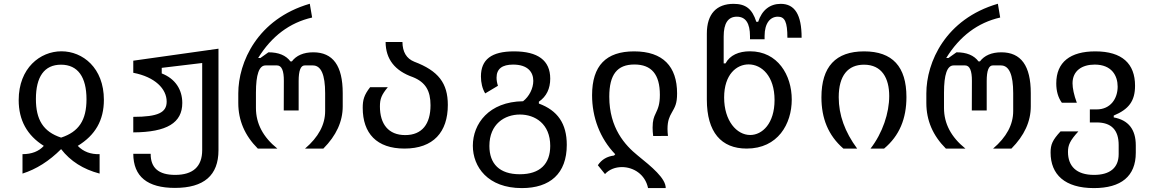

<svg xmlns="http://www.w3.org/2000/svg" viewBox="-20 -780 6061 1008"><path d="M98.1 131.3C170.4 108.4 237.8 65.9 300.8 2.9C349.6 65.9 417 108.9 502.9 131.3V29.3C456.5 30.8 418 16.6 388.2 -14.2C480.5 -70.3 525.4 -148.9 525.4 -255.9C525.4 -423.8 414.1 -510.7 302.7 -510.7C190.9 -510.7 78.1 -422.9 78.1 -254.4C78.1 -148.9 122.1 -69.3 210 -14.2C184.1 14.6 146.5 29.3 98.1 29.3ZM300.8 -57.6C206.5 -88.4 168.5 -152.3 168.5 -260.3C168.5 -376 211.9 -440.4 300.3 -440.4C389.2 -440.4 434.1 -375 434.1 -258.8C434.1 -149.4 394 -87.9 300.8 -57.6Z M898.4 206.5C1050.8 206.5 1127 140.6 1127 8.8V-524.4L679.7 -461.4V-397.9C793.9 -376 855 -313.5 855 -246.6C855 -189.5 810.5 -166.5 679.7 -166.5V-85C856.9 -85.9 937 -135.7 937 -239.3C937 -309.6 900.4 -366.7 829.1 -394.5V-423.8L1041.5 -449.2V7.8C1041.5 94.7 993.2 138.2 899.4 138.2C812.5 138.2 770.5 101.1 771 27.3H679.7C680.2 147 753.9 206.5 898.4 206.5Z M1333.5 0H1436C1361.3 -60.1 1323.7 -130.9 1323.7 -212.9V-293.5C1323.7 -388.7 1340.3 -436.5 1374 -436.5H1434.6C1458.5 -436.5 1470.7 -409.2 1470.2 -355L1469.7 -200.2H1547.9V-355C1547.9 -409.2 1558.6 -436.5 1579.6 -436.5H1622.6C1665.5 -436.5 1687 -388.2 1687 -291V-196.8C1687 -125.5 1651.9 -60.1 1581.5 0H1677.7C1745.6 -68.4 1779.3 -142.1 1779.3 -221.7V-291C1779.3 -435.1 1728 -505.4 1624.5 -505.4C1573.2 -505.4 1535.2 -488.3 1512.2 -457.5H1504.9C1481.4 -489.3 1442.9 -505.4 1389.2 -505.4L1347.2 -475.6H1335.4C1406.2 -590.3 1501 -661.1 1618.7 -688L1606.4 -760.3C1331.1 -680.2 1231 -453.1 1231 -289.6V-239.3C1231 -147.9 1265.1 -68.4 1333.5 0Z M2103.5 0C2255.4 0 2331.1 -86.9 2331.1 -229C2331.1 -343.3 2281.7 -408.2 2154.8 -456.1C2113.8 -472.7 2093.3 -507.3 2092.8 -559.6H2004.4C2004.9 -469.7 2052.7 -408.2 2147.9 -375C2214.4 -348.1 2240.2 -303.2 2240.2 -227.5C2240.2 -128.9 2195.8 -70.8 2107.4 -70.8C2018.6 -70.8 1974.6 -129.4 1974.6 -221.2C1974.6 -260.7 1982.9 -282.2 2016.1 -322.3H1923.3C1891.1 -281.2 1884.3 -254.9 1884.3 -213.9C1884.3 -80.1 1957.5 0 2103.5 0Z M2719.7 207.5C2867.7 207.5 2955.6 131.3 2955.6 -19.5C2955.6 -131.3 2907.2 -200.2 2809.1 -236.3V-246.1C2849.1 -273.4 2868.7 -314.9 2868.7 -367.2C2868.7 -462.9 2803.7 -510.3 2678.7 -510.3C2559.6 -510.3 2504.9 -467.3 2504.9 -378.4C2504.9 -345.7 2512.2 -314.5 2527.3 -289.6L2594.2 -329.6C2589.4 -344.2 2586.9 -358.9 2586.9 -372.1C2586.9 -418.9 2616.7 -440.9 2673.8 -440.9C2751.5 -440.9 2779.8 -400.9 2779.8 -355.5C2779.8 -315.9 2758.3 -273.4 2726.1 -248.5C2546.4 -246.1 2462.4 -129.9 2462.4 -15.1C2462.4 96.2 2541 207.5 2719.7 207.5ZM2709 134.8C2602.5 134.8 2549.3 80.1 2549.3 -13.7C2549.3 -129.4 2629.9 -178.7 2709.5 -178.7C2789.1 -178.7 2868.7 -129.9 2868.7 -14.2C2868.7 80.1 2815.4 134.8 2709 134.8Z M3382.3 207.5H3475.1C3475.1 155.8 3401.9 96.2 3327.1 35.6C3262.2 -17.1 3178.7 -107.4 3178.7 -272.5C3178.7 -388.7 3220.2 -441.4 3310.5 -441.4C3400.4 -441.4 3444.3 -389.6 3444.3 -282.2C3444.3 -232.9 3435.1 -211.4 3421.9 -183.6C3413.1 -165.5 3406.2 -148.4 3406.2 -109.9C3406.2 -95.7 3407.2 -81.5 3409.2 -65.9L3486.8 -66.4C3485.4 -79.1 3484.4 -90.8 3484.4 -103.5C3484.4 -146.5 3495.6 -168.9 3505.9 -187C3523.9 -218.8 3534.7 -235.4 3534.7 -289.6C3534.7 -430.7 3460.9 -510.3 3309.1 -510.3C3162.1 -510.3 3088.4 -435.5 3088.4 -280.3C3088.4 -165 3128.9 -54.2 3210 29.8L3203.6 36.6C3167 41 3138.7 57.6 3118.7 87.4L3156.2 133.8C3178.2 109.4 3210.9 97.2 3245.1 97.2C3304.7 97.2 3367.2 134.3 3382.3 207.5Z M3899.9 0C4064 0 4136.7 -129.4 4136.7 -257.3C4136.7 -385.7 4063 -510.7 3917.5 -510.7C3858.4 -510.7 3812 -490.2 3789.1 -447.3H3779.3V-588.4C3779.3 -657.7 3802.2 -692.4 3848.6 -692.4C3894.5 -692.4 3917.5 -658.2 3917.5 -589.8V-573.7H3994.1V-590.8C3994.1 -658.7 4023.9 -692.4 4064 -692.4C4100.1 -692.4 4113.8 -665 4113.8 -582H4188.5C4188.5 -703.1 4152.8 -759.8 4078.6 -759.8C4022.5 -759.8 3980 -727.1 3960.4 -665.5H3950.7C3929.2 -732.9 3895.5 -759.8 3831.5 -759.8C3742.2 -759.8 3690.9 -707.5 3690.9 -603.5V-257.3C3690.9 -85.9 3766.6 0 3899.9 0ZM4046.4 -254.9C4046.4 -132.3 3982.4 -71.3 3918.5 -71.3C3847.7 -71.3 3781.7 -145.5 3781.7 -268.1C3781.7 -390.1 3847.7 -441.9 3910.2 -441.9C3978.5 -441.9 4046.4 -380.9 4046.4 -254.9Z M4407.7 0H4480C4415.5 -87.4 4383.3 -176.3 4383.3 -269.5C4383.3 -383.8 4432.1 -440.4 4516.1 -440.4C4610.8 -440.4 4648.4 -368.2 4648.4 -275.9C4648.4 -187 4613.8 -82 4550.3 0H4621.6C4702.1 -67.4 4738.8 -157.2 4738.8 -270.5C4738.8 -430.2 4665.5 -510.3 4516.6 -510.3C4367.7 -510.3 4292.5 -430.2 4292.5 -269C4292.5 -159.2 4327.6 -69.8 4407.7 0Z M4945.8 0H5048.3C4973.6 -60.1 4936 -130.9 4936 -212.9V-293.5C4936 -388.7 4952.6 -436.5 4986.3 -436.5H5046.9C5070.8 -436.5 5083 -409.2 5082.5 -355L5082 -200.2H5160.2V-355C5160.2 -409.2 5170.9 -436.5 5191.9 -436.5H5234.9C5277.8 -436.5 5299.3 -388.2 5299.3 -291V-196.8C5299.3 -125.5 5264.2 -60.1 5193.8 0H5290C5357.9 -68.4 5391.6 -142.1 5391.6 -221.7V-291C5391.6 -435.1 5340.3 -505.4 5236.8 -505.4C5185.5 -505.4 5147.5 -488.3 5124.5 -457.5H5117.2C5093.8 -489.3 5055.2 -505.4 5001.5 -505.4L4959.5 -475.6H4947.8C5018.6 -590.3 5113.3 -661.1 5231 -688L5218.8 -760.3C4943.4 -680.2 4843.3 -453.1 4843.3 -289.6V-239.3C4843.3 -147.9 4877.4 -68.4 4945.8 0Z M5723.1 207.5C5865.7 207.5 5942.9 145.5 5942.9 22V-16.6C5942.9 -100.6 5904.3 -149.4 5827.1 -163.6V-173.3C5906.2 -206.5 5939 -249.5 5939 -330.1C5939 -445.3 5871.6 -510.3 5730.5 -510.3C5599.1 -510.3 5525.4 -454.1 5525.4 -342.3C5525.4 -301.3 5535.2 -267.6 5554.7 -240.7H5633.3C5618.2 -280.8 5610.8 -317.4 5610.8 -342.8C5610.8 -408.2 5660.2 -440.9 5727.1 -440.9C5816.9 -440.9 5847.7 -382.3 5847.7 -325.2C5847.7 -263.2 5811 -205.6 5737.3 -205.6H5701.7V-137.2H5737.3C5814.5 -137.2 5853 -97.7 5853 -18.6V29.3C5853 102.1 5805.7 138.2 5723.6 138.2C5630.9 138.2 5586.9 92.3 5586.9 17.6C5586.9 -18.6 5597.2 -41.5 5641.6 -90.3H5547.9C5505.4 -44.4 5495.6 -21 5495.6 21C5495.6 136.2 5570.3 207.5 5723.1 207.5Z"/></svg>

Font: Hack
Style: Regular
Weight: 400
Monospace: yes
Designer: Christopher Simpkins
Foundry: Christopher Simpkins
Version: Version 2.010